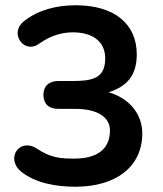

<svg xmlns="http://www.w3.org/2000/svg" viewBox="-20 -700 620 730"><path d="M266 10C424 10 521 -68 521 -193C521 -264 474 -326 393 -349C460 -371 500 -410 500 -493C500 -610 414 -680 268 -680C194 -680 125 -662 72 -620C12 -574 72 -492 129 -534C179 -570 226 -577 257 -577C335 -577 380 -540 380 -478C380 -401 330 -392 254 -392H202C165 -392 145 -372 145 -339C145 -306 165 -286 202 -286H266C352 -286 398 -254 398 -204C398 -134 351 -97 262 -97C209 -97 173 -100 120 -135C54 -178 -1 -97 61 -47C114 -4 194 10 266 10Z"/></svg>

Font: SN Pro SemiBold
Style: Regular
Weight: 600
Designer: Tobias Whetton
Foundry: Supernotes
Version: Version 1.003;Glyphs 3.3 (3324)